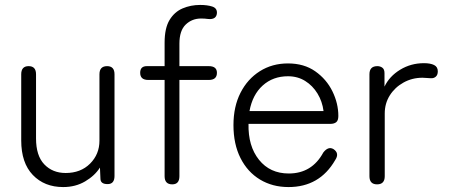

<svg xmlns="http://www.w3.org/2000/svg" viewBox="-20 -747 1819 778"><path d="M236 11Q160 11 113 -38Q66 -87 66 -178V-446Q66 -479 96 -479Q126 -479 126 -446V-186Q126 -116 159.5 -81Q193 -46 246 -46Q307 -46 345 -84Q383 -122 383 -177V-446Q383 -479 414 -479Q444 -479 444 -446V-34Q444 -1 416 -1Q387 -1 387 -23L385 -68Q364 -35 325 -12Q286 11 236 11Z M678 0Q647 0 647 -33V-423H581Q548 -423 548 -452Q548 -479 575 -479H647V-574Q647 -633 667 -666Q687 -699 720 -713Q753 -727 791 -727Q820 -727 840 -720.5Q860 -714 859 -694Q857 -667 824 -670Q816 -671 809.5 -671.5Q803 -672 795 -672Q758 -672 732.5 -647.5Q707 -623 707 -570V-479H826Q859 -479 859 -452Q859 -423 826 -423H707V-33Q707 0 678 0Z M1149 11Q1084 11 1033.5 -19.5Q983 -50 954.5 -106.5Q926 -163 926 -240Q926 -315 954.5 -371Q983 -427 1033 -458.5Q1083 -490 1147 -490Q1212 -490 1257.5 -458Q1303 -426 1327 -377Q1351 -328 1351 -277Q1351 -259 1342.5 -252Q1334 -245 1318 -245H987Q985 -155 1029.5 -99.5Q1074 -44 1150 -44Q1244 -44 1290 -129Q1310 -155 1331 -143Q1357 -126 1338 -98Q1275 11 1149 11ZM991 -297H1291Q1286 -336 1266.5 -368Q1247 -400 1216.5 -419Q1186 -438 1147 -438Q1086 -438 1044.5 -400.5Q1003 -363 991 -297Z M1508 0Q1477 0 1477 -33V-446Q1477 -479 1509 -479Q1521 -479 1529.5 -472.5Q1538 -466 1538 -451V-396Q1558 -438 1601.5 -464.5Q1645 -491 1698 -491Q1724 -491 1739 -483.5Q1754 -476 1754 -458Q1754 -443 1745.5 -436Q1737 -429 1725 -430Q1718 -430 1709.5 -431Q1701 -432 1692 -432Q1650 -432 1615 -412.5Q1580 -393 1559.5 -360.5Q1539 -328 1539 -287V-33Q1539 0 1508 0Z"/></svg>

Font: Zen Maru Gothic
Style: Regular
Weight: 400
Designer: Yoshimichi Ohira
Foundry: Positype
Version: Version 1.002